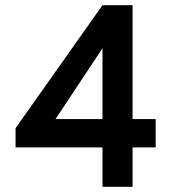

<svg xmlns="http://www.w3.org/2000/svg" viewBox="-20 -720 656 740"><path d="M375 0V-152H40V-226L375 -700H491V-261H580V-152H491V0ZM194 -261H375V-534Z"/></svg>

Font: Overpass Mono Light
Style: Regular
Weight: 300
Monospace: yes
Designer: Delve Withrington, Dave Bailey
Foundry: Delve Fonts LLC
Version: Version 4.000